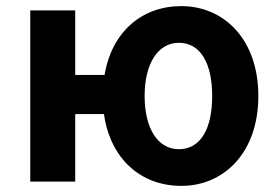

<svg xmlns="http://www.w3.org/2000/svg" viewBox="-20 -594 909 628"><path d="M573 14C712 14 825 -94 825 -280C825 -466 712 -574 573 -574C445 -574 346 -491 322 -349H226V-560H79V0H226V-221H320C341 -73 442 14 573 14ZM565 -106C496 -106 453 -174 453 -280C453 -385 496 -454 565 -454C637 -454 674 -385 674 -280C674 -174 637 -106 565 -106Z"/></svg>

Font: Noto Sans JP
Style: Bold
Weight: 700
Designer: Ryoko NISHIZUKA  (kana, bopomofo & ideographs); Paul D. Hunt (Latin, Greek & Cyrillic); Sandoll Communications , Soo-you
Foundry: Adobe
Version: Version 2.002;hotconv 1.0.116;makeotfexe 2.5.65601